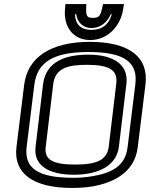

<svg xmlns="http://www.w3.org/2000/svg" viewBox="-20 -890 738 945"><path d="M696 -474C713 -611 613 -684 422 -684C233 -684 116 -610 99 -473L61 -166C45 -35 145 35 334 35C368 35 401 33 432 28C533 11 643 -38 658 -166L696 -474ZM646 -474 608 -166C597 -69 524 -37 430 -22C401 -17 372 -15 340 -15C166 -15 99 -62 111 -166L149 -473C163 -584 242 -634 416 -634C592 -634 660 -584 646 -474ZM409 -571C522 -571 561 -543 552 -476L515 -167C507 -106 462 -80 350 -80C236 -80 197 -106 205 -167L242 -476C252 -555 314 -571 409 -571ZM415 -621C314 -621 207 -594 192 -476L155 -167C144 -78 216 -30 344 -30C470 -30 554 -78 565 -167L602 -476C614 -569 543 -621 415 -621ZM564 -870H510H487L482 -847C474 -810 465 -802 437 -802C410 -802 403 -810 404 -847L405 -870H382H328H302L300 -844C292 -762 337 -693 424 -693C511 -693 573 -762 586 -844L590 -870H564ZM530 -820C516 -770 484 -743 430 -743C377 -743 351 -770 349 -820H355C361 -779 389 -752 431 -752C473 -752 508 -779 525 -820H530Z"/></svg>

Font: Gamestation Text Outline
Style: Italic
Weight: 400
Designer: Jonas Hecksher
Foundry: Jonas Hecksher, Playtypeª, e-types AS
Version: Version 1.003